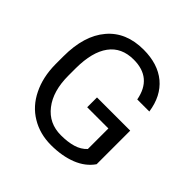

<svg xmlns="http://www.w3.org/2000/svg" viewBox="-187 -883 1054 1054"><g transform="rotate(45 340.5 -356.0)"><path d="M607.4 -93.3V-354H349.6V-277.8H514.2V-118.2C497.1 -99.6 475.1 -86.4 448.7 -78.6C422.4 -70.8 391.6 -66.9 356.4 -66.9C294.4 -66.9 245.1 -90.3 208.5 -137.7C171.9 -184.6 153.8 -248 153.8 -327.6V-385.7C154.3 -469.2 170.4 -533.2 203.1 -577.6C235.4 -621.6 282.7 -643.6 345.7 -643.6C439.9 -643.6 496.1 -596.7 513.7 -502.4H607.4C597.2 -572.3 569.8 -626 524.4 -664.1C479 -701.7 419.4 -720.7 345.2 -720.7C254.9 -720.7 184.6 -691.4 134.8 -632.3C84.5 -573.2 59.6 -490.2 59.6 -383.3V-321.3C60.1 -255.4 72.8 -197.3 97.7 -147C122.1 -96.7 156.7 -58.1 201.7 -31.2C246.6 -3.9 297.9 9.8 356 9.8C413.1 9.8 463.4 1 506.8 -16.1C549.8 -33.2 583.5 -58.6 607.4 -93.3Z"/></g></svg>

Font: Vazir
Style: Regular
Weight: 400
Designer: Saber Rastikerdar
Foundry: Saber Rastikerdar
Version: Version 27.002;January 24, 2021;FontCreator 13.0.0.2683 64-b